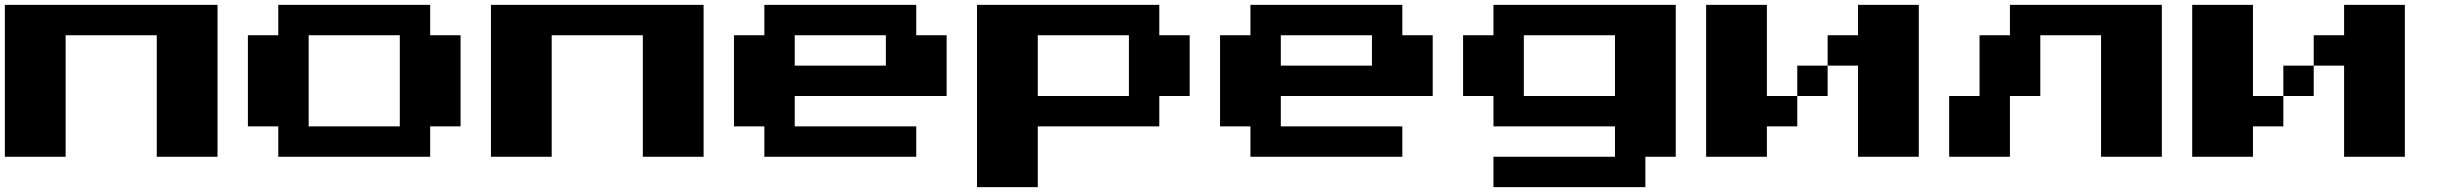

<svg xmlns="http://www.w3.org/2000/svg" viewBox="-20 -770 10040 790"><path d="M0 -437.5V-750H437.5H875V-437.5V-125H750H625V-375V-625H437.5H250V-375V-125H125H0Z M1125 -687.5V-750H1437.5H1750V-687.5V-625H1812.5H1875V-437.5V-250H1812.5H1750V-187.5V-125H1437.5H1125V-187.5V-250H1062.5H1000V-437.5V-625H1062.5H1125ZM1625 -437.5V-625H1437.5H1250V-437.5V-250H1437.5H1625Z M2000 -437.5V-750H2437.5H2875V-437.5V-125H2750H2625V-375V-625H2437.5H2250V-375V-125H2125H2000Z M3125 -687.5V-750H3437.5H3750V-687.5V-625H3812.5H3875V-500V-375H3562.5H3250V-312.5V-250H3500H3750V-187.5V-125H3437.5H3125V-187.5V-250H3062.5H3000V-437.5V-625H3062.5H3125ZM3625 -562.5V-625H3437.5H3250V-562.5V-500H3437.5H3625Z M4000 -375V-750H4375H4750V-687.5V-625H4812.5H4875V-500V-375H4812.5H4750V-312.5V-250H4500H4250V-125V0H4125H4000ZM4625 -500V-625H4437.5H4250V-500V-375H4437.5H4625Z M5125 -687.5V-750H5437.5H5750V-687.5V-625H5812.5H5875V-500V-375H5562.5H5250V-312.5V-250H5500H5750V-187.5V-125H5437.5H5125V-187.5V-250H5062.5H5000V-437.5V-625H5062.5H5125ZM5625 -562.5V-625H5437.5H5250V-562.5V-500H5437.5H5625Z M6125 -687.5V-750H6500H6875V-437.5V-125H6812.5H6750V-62.5V0H6437.5H6125V-62.5V-125H6375H6625V-187.5V-250H6375H6125V-312.5V-375H6062.5H6000V-500V-625H6062.5H6125ZM6625 -500V-625H6437.5H6250V-500V-375H6437.5H6625Z M7000 -437.5V-750H7125H7250V-562.5V-375H7312.5H7375V-437.5V-500H7437.5H7500V-562.5V-625H7562.5H7625V-687.5V-750H7750H7875V-437.5V-125H7750H7625V-312.5V-500H7562.5H7500V-437.5V-375H7437.5H7375V-312.5V-250H7312.5H7250V-187.5V-125H7125H7000Z M8250 -687.5V-750H8562.5H8875V-437.5V-125H8750H8625V-375V-625H8500H8375V-500V-375H8312.5H8250V-250V-125H8125H8000V-250V-375H8062.5H8125V-500V-625H8187.5H8250Z M9000 -437.5V-750H9125H9250V-562.5V-375H9312.5H9375V-437.5V-500H9437.5H9500V-562.5V-625H9562.5H9625V-687.5V-750H9750H9875V-437.5V-125H9750H9625V-312.5V-500H9562.5H9500V-437.5V-375H9437.5H9375V-312.5V-250H9312.5H9250V-187.5V-125H9125H9000Z"/></svg>

Font: Press Start 2P
Style: Regular
Weight: 500
Monospace: yes
Version: Version 2.14